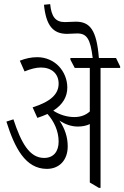

<svg xmlns="http://www.w3.org/2000/svg" viewBox="-20 -904 602 930"><path d="M207 -86C267 -86 308 -128 308 -195C308 -239 295 -280 268 -320C295 -302 325 -291 357 -291C378 -291 399 -295 415 -303V-20L459 6H467V-575H562V-582L542 -623H459C448 -759 416 -799 347 -799C330 -799 313 -797 294 -797C249 -797 229 -823 223 -884L193 -881C203 -781 236 -740 305 -740C319 -740 338 -742 354 -742C401 -742 418 -715 429 -623H321V-615L342 -575H415V-364C396 -347 372 -337 340 -337C303 -337 267 -349 238 -368C285 -398 306 -436 306 -480C306 -520 290 -556 266 -582C240 -610 202 -627 161 -627C131 -627 104 -621 76 -610L99 -558C128 -570 155 -577 178 -577C230 -577 264 -547 264 -499C264 -449 227 -412 138 -384L161 -333C179 -339 195 -345 210 -352C242 -316 264 -269 264 -218C264 -171 240 -139 194 -139C123 -139 83 -211 45 -326L11 -315C51 -188 103 -86 207 -86Z"/></svg>

Font: Noto Serif Devanagari ExtraCondensed Light
Style: Regular
Weight: 300
Width: 2
Designer: Universal Thirst, Indian Type Foundry and the Monotype Design Team
Foundry: Monotype Imaging Inc.
Version: Version 2.004